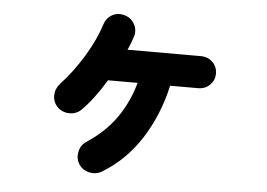

<svg xmlns="http://www.w3.org/2000/svg" viewBox="-49 -643 1097 788"><g transform="rotate(5 500.0 -249.0)"><path d="M399 70Q375 85 347 79.5Q319 74 303 51Q288 28 293.5 -0.5Q299 -29 322 -44Q398 -94 443.5 -159Q489 -224 511 -304H389Q367 -267 342 -233.5Q317 -200 291 -174Q271 -155 242 -155.5Q213 -156 193 -176Q174 -196 174.5 -223.5Q175 -251 194 -272Q246 -328 288 -397.5Q330 -467 349 -528Q358 -557 381.5 -570.5Q405 -584 433 -576Q460 -569 474 -544.5Q488 -520 480 -493Q476 -480 470.5 -465.5Q465 -451 458 -436H760Q789 -436 808.5 -417Q828 -398 828 -370Q828 -342 808.5 -323Q789 -304 760 -304H645Q618 -183 556 -85.5Q494 12 399 70Z"/></g></svg>

Font: Zen Maru Gothic Black
Style: Regular
Weight: 900
Designer: Yoshimichi Ohira
Foundry: Positype
Version: Version 1.001